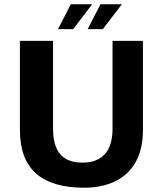

<svg xmlns="http://www.w3.org/2000/svg" viewBox="-20 -858 761 897"><path d="M373 19Q223.8 19 148.4 -47.4Q73 -113.8 73 -252.2V-667H227.8V-257.8Q227.8 -176.6 261.4 -137.4Q295 -98.2 366.4 -98.2Q433 -98.2 469.4 -137.4Q505.8 -176.6 505.8 -257.8V-667H647.8V-252.2Q647.8 -160 613.2 -99.7Q578.6 -39.4 516.5 -10.2Q454.4 19 373 19ZM389.6 -722 449.6 -838.2H549.4L460.4 -722ZM251 -722 311 -838.2H410.8L321.8 -722Z"/></svg>

Font: Maven Pro VF Beta
Style: Regular
Weight: 400
Designer: Joe Prince
Foundry: Joe Prince
Version: Version 2.002